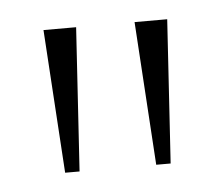

<svg xmlns="http://www.w3.org/2000/svg" viewBox="-29 -746 294 252"><g transform="rotate(-5 117.5 -619.5)"><path d="M48 -525H67L79 -714H36ZM168 -525H187L199 -714H156Z"/></g></svg>

Font: Noto Serif Lao ExtraCondensed Thin
Style: Regular
Weight: 100
Width: 2
Designer: Monotype Design Team
Foundry: Monotype Imaging Inc.
Version: Version 2.003